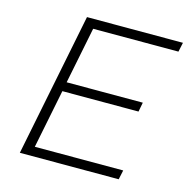

<svg xmlns="http://www.w3.org/2000/svg" viewBox="-97 -738 818 833"><g transform="rotate(15 312.0 -322.0)"><path d="M232 -602 181 -348H523L515 -306H173L120 -42H517L508 0H64L193 -644H624L615 -602Z"/></g></svg>

Font: Montserrat Ace
Style: Light Italic
Weight: 300
Italic angle: -11.3°
Designer: Julieta Ulanovsky
Foundry: Julieta Ulanovsky
Version: Version 1